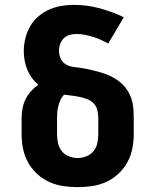

<svg xmlns="http://www.w3.org/2000/svg" viewBox="-20 -763 640 791"><path d="M300 8Q270 8 240 3.5Q210 -1 182.5 -13.5Q155 -26 132.5 -47Q110 -68 95.5 -94Q81 -120 75 -150Q69 -180 69 -210V-275Q69 -295 72.5 -315Q76 -335 85 -353.5Q94 -372 107.5 -387Q121 -402 138 -414Q123 -426 111.5 -442Q100 -458 92.5 -476Q85 -494 81.5 -513.5Q78 -533 78 -552Q78 -579 84.5 -605Q91 -631 104 -654Q117 -677 137 -694.5Q157 -712 181.5 -723Q206 -734 232 -738.5Q258 -743 285 -743Q338 -743 390 -729Q442 -715 490 -692L426 -584Q411 -592 395.5 -599Q380 -606 363.5 -611Q347 -616 330 -619.5Q313 -623 296 -623Q296 -623 296 -623Q296 -623 296 -623Q282 -623 268 -619.5Q254 -616 243.5 -606Q233 -596 228 -582Q223 -568 223 -554Q223 -537 230.5 -521Q238 -505 252.5 -497Q267 -489 284 -487Q301 -485 317.5 -482.5Q334 -480 350.5 -476Q367 -472 383 -468Q399 -464 415 -458Q431 -452 445.5 -444Q460 -436 473.5 -425.5Q487 -415 497 -402Q507 -389 514.5 -373.5Q522 -358 525.5 -341.5Q529 -325 530 -308.5Q531 -292 531 -275V-210Q531 -180 525 -150Q519 -120 504.5 -94Q490 -68 467.5 -47Q445 -26 417.5 -13.5Q390 -1 360 3.5Q330 8 300 8ZM300 -112Q318 -112 336 -119Q354 -126 365.5 -140.5Q377 -155 381 -173.5Q385 -192 385 -210V-275Q385 -291 381.5 -307.5Q378 -324 367 -336Q356 -348 340.5 -354Q325 -360 309 -363.5Q293 -367 276.5 -369Q260 -371 244 -373Q235 -364 229.5 -352Q224 -340 220.5 -327Q217 -314 216 -301Q215 -288 215 -275V-210Q215 -192 219 -173.5Q223 -155 234.5 -140.5Q246 -126 264 -119Q282 -112 300 -112Z"/></svg>

Font: Iosevka SS04 Heavy Extended
Style: Regular
Weight: 900
Width: 7
Monospace: yes
Designer: Belleve Invis
Foundry: Belleve Invis
Version: Version 19.0.0; ttfautohint (v1.8.4)